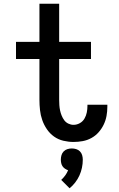

<svg xmlns="http://www.w3.org/2000/svg" viewBox="-20 -755 640 1032"><path d="M375 8Q348 8 320.5 1.5Q293 -5 270.5 -21Q248 -37 232 -60.5Q216 -84 207 -110Q198 -136 195 -163.5Q192 -191 192 -218V-438H66V-530H192V-735H298V-530H469V-438H298V-218Q298 -204 299 -189.5Q300 -175 303 -161Q306 -147 311.5 -133.5Q317 -120 325.5 -108.5Q334 -97 347.5 -90.5Q361 -84 375 -84Q393 -84 409 -93Q425 -102 434 -117.5Q443 -133 446.5 -150.5Q450 -168 450 -186Q450 -187 450 -188.5Q450 -190 450 -192H557Q557 -189 557 -186.5Q557 -184 557 -181Q557 -156 552.5 -131.5Q548 -107 537 -84.5Q526 -62 509.5 -43.5Q493 -25 471 -13Q449 -1 424.5 3.5Q400 8 375 8ZM354 257 309 212Q321 201 330.5 188Q340 175 346 160Q337 157 329 151.5Q321 146 316 138.5Q311 131 309 121.5Q307 112 307 103Q307 91 310.5 79Q314 67 322.5 58.5Q331 50 342.5 46.5Q354 43 366 43Q378 43 389.5 46.5Q401 50 409.5 58.5Q418 67 421.5 79Q425 91 425 103Q425 125 420.5 146.5Q416 168 407 188Q398 208 384.5 225.5Q371 243 354 257Z"/></svg>

Font: Iosevka Slab Semibold Extended
Style: Regular
Weight: 600
Width: 7
Monospace: yes
Designer: Belleve Invis
Foundry: Belleve Invis
Version: Version 11.1.0; ttfautohint (v1.8.3)